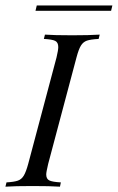

<svg xmlns="http://www.w3.org/2000/svg" viewBox="-47 -701 442 721"><path d="M126.6 -46Q126.6 -29 138.3 -23.4Q150 -17.7 181.5 -16.1L178.2 0Q141.1 -2.4 75.8 -2.4Q8.1 -2.4 -26.6 0L-22.6 -16.1Q5.6 -17.7 19.8 -22.6Q33.9 -27.4 42.3 -41.5Q50.8 -55.6 58.9 -85.5L165.3 -485.5Q171.8 -512.9 171.8 -524.2Q171.8 -541.9 160.1 -547.6Q148.4 -553.2 117.7 -554.8L121.8 -571Q154.8 -568.5 224.2 -568.5Q288.7 -568.5 327.4 -571L323.4 -554.8Q293.5 -553.2 279.4 -548.4Q265.3 -543.5 256.9 -529.8Q248.4 -516.1 240.3 -485.5L133.9 -85.5Q126.6 -54.8 126.6 -46ZM370.2 -660.5H86.3L91.1 -680.6H375Z"/></svg>

Font: Playfair Display SC
Style: Italic
Weight: 400
Italic angle: -14°
Designer: Claus Eggers Sørensen
Foundry: Claus Eggers Sørensen
Version: Version 1.202; ttfautohint (v1.6)